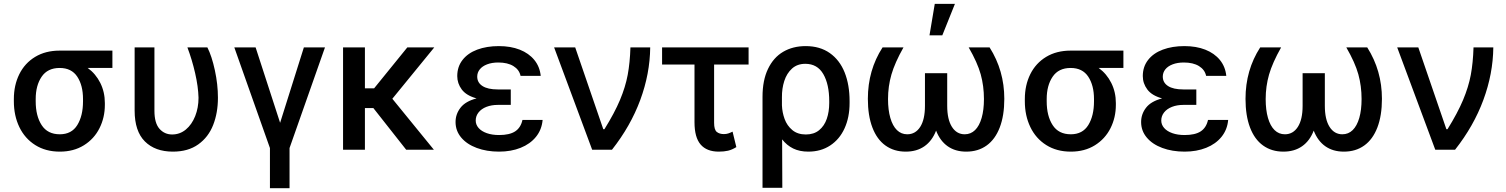

<svg xmlns="http://www.w3.org/2000/svg" viewBox="-20 -776 7807 995"><path d="M289.1 -513.7H562.5V-423.8H434.6Q476.1 -393.6 499.8 -346.2Q523.4 -298.8 523.4 -242.2V-232.4Q523.4 -167 495.6 -111.6Q467.8 -56.2 414.8 -23.2Q361.8 9.8 290 9.8Q216.8 9.8 162.8 -24.2Q108.9 -58.1 80.3 -117.4Q51.8 -176.8 51.8 -251V-262.7Q51.8 -334.5 80.1 -391.6Q108.4 -448.7 162.1 -481.2Q215.8 -513.7 289.1 -513.7ZM290 -80.1Q351.1 -80.1 380.6 -127.9Q410.2 -175.8 410.2 -251V-262.7Q410.2 -333.5 380.4 -378.7Q350.6 -423.8 289.1 -423.8Q226.6 -423.8 195.8 -378.4Q165 -333 165 -262.7V-251Q165 -175.3 195.8 -127.7Q226.6 -80.1 290 -80.1Z M780.3 -530.3V-202.1Q780.3 -138.2 806.4 -108.6Q832.5 -79.1 872.1 -79.1Q912.1 -79.1 943.1 -104.7Q974.1 -130.4 991.5 -174.1Q1008.8 -217.8 1008.8 -269.5Q1007.3 -327.1 991.2 -397.2Q975.1 -467.3 951.2 -530.3H1054.7Q1077.6 -485.4 1093.5 -411.9Q1109.4 -338.4 1109.4 -269.5Q1109.4 -191.4 1084.7 -128.4Q1060.1 -65.4 1007.6 -27.8Q955.1 9.8 876 9.8Q783.7 9.8 730.7 -43.2Q677.7 -96.2 677.7 -203.1V-530.3Z M1304.7 -530.3 1431.6 -139.6 1554.7 -530.3H1664.1L1480.5 -8.8V199.2H1378.9V-8.8L1194.3 -530.3Z M1871.1 -318.4H1918.9L2090.8 -530.3H2230.5L2013.2 -264.2L2228.5 0H2085L1915 -215.8H1871.1V0H1757.8V-530.3H1871.1Z M2449.7 -266.1Q2396.5 -280.8 2373 -312.3Q2349.6 -343.8 2349.6 -381.8Q2349.6 -430.2 2377 -465.3Q2404.3 -500.5 2453.1 -518.8Q2502 -537.1 2565.4 -537.1Q2626.5 -537.1 2673.6 -518.6Q2720.7 -500 2749 -465.3Q2777.3 -430.7 2782.2 -382.8H2677.7Q2670.9 -415 2640.6 -433.6Q2610.4 -452.1 2562.5 -452.1Q2529.3 -452.1 2504.4 -442.6Q2479.5 -433.1 2466.3 -416.5Q2453.1 -399.9 2453.1 -378.9Q2453.1 -347.7 2480.5 -330.1Q2507.8 -312.5 2559.6 -312.5H2627V-232.4H2559.6Q2526.9 -232.4 2500.7 -222.2Q2474.6 -211.9 2460 -193.4Q2445.3 -174.8 2445.3 -151.4Q2445.3 -129.9 2460.2 -112.8Q2475.1 -95.7 2502.7 -85.9Q2530.3 -76.2 2566.4 -76.2Q2620.6 -76.2 2649.7 -95.2Q2678.7 -114.3 2687.5 -154.3H2792Q2787.6 -104 2757.6 -66.9Q2727.5 -29.8 2678 -10Q2628.4 9.8 2566.4 9.8Q2502 9.8 2450.7 -9.3Q2399.4 -28.3 2370.1 -63.2Q2340.8 -98.1 2340.8 -143.6Q2340.8 -184.6 2366.5 -217.8Q2392.1 -251 2449.7 -266.1Z M2851.6 -530.3H2960.9L3106.4 -106.4H3112.3Q3164.6 -190.4 3192.9 -257.8Q3221.2 -325.2 3232.9 -387.9Q3244.6 -450.7 3247.1 -530.3H3349.6Q3348.1 -393.6 3298.1 -258.1Q3248 -122.6 3151.4 0H3048.8Z M3859.4 -441.4H3680.7V-139.6Q3680.7 -103.5 3694.6 -92.3Q3708.5 -81.1 3731.4 -81.1Q3743.7 -81.1 3754.2 -84.5Q3764.6 -87.9 3776.4 -93.8L3795.9 -13.7Q3773.9 0 3753.2 4.9Q3732.4 9.8 3705.1 9.8Q3642.6 9.8 3610.8 -27.1Q3579.1 -64 3579.1 -142.6V-441.4H3411.1V-530.3H3859.4Z M4155.3 -537.1Q4229 -537.1 4280.3 -501Q4331.5 -464.8 4357.2 -400.6Q4382.8 -336.4 4382.8 -252V-242.2Q4382.8 -168 4356.7 -110.8Q4330.6 -53.7 4282.2 -22Q4233.9 9.8 4168.9 9.8Q4124 9.8 4090.8 -6.3Q4057.6 -22.5 4033.2 -53.7L4034.2 197.3H3931.6V-274.4Q3931.6 -359.9 3960 -418.9Q3988.3 -478 4038.6 -507.6Q4088.9 -537.1 4155.3 -537.1ZM4032.2 -230Q4033.7 -193.4 4046.1 -159.2Q4058.6 -125 4085.9 -102.1Q4113.3 -79.1 4156.2 -79.1Q4197.8 -79.1 4224.9 -101.3Q4252 -123.5 4264.6 -160.2Q4277.3 -196.8 4277.3 -242.2V-252Q4277.3 -338.9 4246.6 -392.1Q4215.8 -445.3 4153.3 -445.3Q4111.8 -445.3 4084.5 -420.7Q4057.1 -396 4044.4 -356.4Q4031.7 -316.9 4032.2 -271.5Z M4582 -262.7Q4582 -206.1 4594 -164.8Q4606 -123.5 4628.2 -101.8Q4650.4 -80.1 4681.6 -80.1Q4724.1 -80.1 4748.8 -118.4Q4773.4 -156.7 4773.4 -227.5V-396.5H4888.7V-227.5Q4888.7 -157.2 4913.1 -118.7Q4937.5 -80.1 4979.5 -80.1Q5010.7 -80.1 5033 -101.8Q5055.2 -123.5 5067.1 -164.8Q5079.1 -206.1 5079.1 -262.7Q5079.1 -330.1 5062.3 -390.9Q5045.4 -451.7 5000 -530.3H5108.4Q5184.6 -410.2 5184.6 -263.7Q5184.6 -176.8 5160.9 -115.2Q5137.2 -53.7 5093 -22Q5048.8 9.8 4987.3 9.8Q4930.7 9.8 4891.1 -18.1Q4851.6 -45.9 4831.1 -99.1Q4810.5 -45.9 4770.8 -18.1Q4731 9.8 4673.8 9.8Q4612.8 9.8 4568.6 -22Q4524.4 -53.7 4501 -115.2Q4477.5 -176.8 4477.5 -263.7Q4477.5 -412.6 4553.7 -530.3H4662.1Q4617.2 -450.7 4599.6 -389.6Q4582 -328.6 4582 -262.7ZM4824.2 -755.9H4928.7L4863.3 -592.8H4796.9Z M5528.3 -513.7H5801.8V-423.8H5673.8Q5715.3 -393.6 5739 -346.2Q5762.7 -298.8 5762.7 -242.2V-232.4Q5762.7 -167 5734.9 -111.6Q5707 -56.2 5654.1 -23.2Q5601.1 9.8 5529.3 9.8Q5456.1 9.8 5402.1 -24.2Q5348.1 -58.1 5319.6 -117.4Q5291 -176.8 5291 -251V-262.7Q5291 -334.5 5319.3 -391.6Q5347.7 -448.7 5401.4 -481.2Q5455.1 -513.7 5528.3 -513.7ZM5529.3 -80.1Q5590.3 -80.1 5619.9 -127.9Q5649.4 -175.8 5649.4 -251V-262.7Q5649.4 -333.5 5619.6 -378.7Q5589.8 -423.8 5528.3 -423.8Q5465.8 -423.8 5435.1 -378.4Q5404.3 -333 5404.3 -262.7V-251Q5404.3 -175.3 5435.1 -127.7Q5465.8 -80.1 5529.3 -80.1Z M6002.4 -266.1Q5949.2 -280.8 5925.8 -312.3Q5902.3 -343.8 5902.3 -381.8Q5902.3 -430.2 5929.7 -465.3Q5957 -500.5 6005.9 -518.8Q6054.7 -537.1 6118.2 -537.1Q6179.2 -537.1 6226.3 -518.6Q6273.4 -500 6301.8 -465.3Q6330.1 -430.7 6335 -382.8H6230.5Q6223.6 -415 6193.4 -433.6Q6163.1 -452.1 6115.2 -452.1Q6082 -452.1 6057.1 -442.6Q6032.2 -433.1 6019 -416.5Q6005.9 -399.9 6005.9 -378.9Q6005.9 -347.7 6033.2 -330.1Q6060.5 -312.5 6112.3 -312.5H6179.7V-232.4H6112.3Q6079.6 -232.4 6053.5 -222.2Q6027.3 -211.9 6012.7 -193.4Q5998 -174.8 5998 -151.4Q5998 -129.9 6012.9 -112.8Q6027.8 -95.7 6055.4 -85.9Q6083 -76.2 6119.1 -76.2Q6173.3 -76.2 6202.4 -95.2Q6231.4 -114.3 6240.2 -154.3H6344.7Q6340.3 -104 6310.3 -66.9Q6280.3 -29.8 6230.7 -10Q6181.2 9.8 6119.1 9.8Q6054.7 9.8 6003.4 -9.3Q5952.1 -28.3 5922.9 -63.2Q5893.6 -98.1 5893.6 -143.6Q5893.6 -184.6 5919.2 -217.8Q5944.8 -251 6002.4 -266.1Z M6539.1 -262.7Q6539.1 -206.1 6551 -164.8Q6563 -123.5 6585.2 -101.8Q6607.4 -80.1 6638.7 -80.1Q6681.2 -80.1 6705.8 -118.4Q6730.5 -156.7 6730.5 -227.5V-396.5H6845.7V-227.5Q6845.7 -157.2 6870.1 -118.7Q6894.5 -80.1 6936.5 -80.1Q6967.8 -80.1 6990 -101.8Q7012.2 -123.5 7024.2 -164.8Q7036.1 -206.1 7036.1 -262.7Q7036.1 -330.1 7019.3 -390.9Q7002.4 -451.7 6957 -530.3H7065.4Q7141.6 -410.2 7141.6 -263.7Q7141.6 -176.8 7117.9 -115.2Q7094.2 -53.7 7050 -22Q7005.9 9.8 6944.3 9.8Q6887.7 9.8 6848.1 -18.1Q6808.6 -45.9 6788.1 -99.1Q6767.6 -45.9 6727.8 -18.1Q6688 9.8 6630.9 9.8Q6569.8 9.8 6525.6 -22Q6481.4 -53.7 6458 -115.2Q6434.6 -176.8 6434.6 -263.7Q6434.6 -412.6 6510.7 -530.3H6619.1Q6574.2 -450.7 6556.6 -389.6Q6539.1 -328.6 6539.1 -262.7Z M7220.7 -530.3H7330.1L7475.6 -106.4H7481.4Q7533.7 -190.4 7562 -257.8Q7590.3 -325.2 7602.1 -387.9Q7613.8 -450.7 7616.2 -530.3H7718.8Q7717.3 -393.6 7667.2 -258.1Q7617.2 -122.6 7520.5 0H7418Z"/></svg>

Font: Pretendard Medium
Style: Regular
Weight: 500
Designer: Base glyphs from Inter by Rasmus Andersson; Hangeul glyphs from Noto Sans CJK(Source Han Sans) by Jang Soo-young and Kan
Foundry: Kil Hyung-jin
Version: Version 1.309